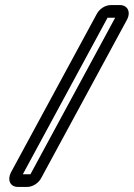

<svg xmlns="http://www.w3.org/2000/svg" viewBox="-20 -712 528 757"><path d="M70 -25 404 -642H434L100 -25ZM51 25H87C110 25 133 9 143 -11L481 -635C497 -666 482 -692 453 -692H417C394 -692 371 -676 361 -656L23 -32C8 -2 20 25 51 25Z"/></svg>

Font: DIN Rundschrift
Style: BreitKontKu
Weight: 400
Width: 7
Version: Version 1.027